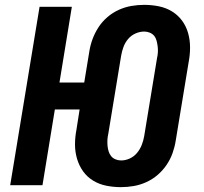

<svg xmlns="http://www.w3.org/2000/svg" viewBox="-20 -763 840 791"><path d="M478 8Q447 8 417.5 2Q388 -4 363.5 -19Q339 -34 322.5 -57Q306 -80 297.5 -108.5Q289 -137 289 -167.5Q289 -198 295 -229L308 -312H206L155 0H22L143 -735H276L225 -423H327L348 -551Q352 -577 361.5 -602.5Q371 -628 386 -651Q401 -674 422.5 -692.5Q444 -711 469.5 -722.5Q495 -734 521.5 -738.5Q548 -743 574 -743Q605 -743 634.5 -737Q664 -731 688.5 -716Q713 -701 730 -678Q747 -655 755 -626.5Q763 -598 763 -567.5Q763 -537 757 -506L704 -184Q700 -158 691 -132.5Q682 -107 666.5 -84Q651 -61 629.5 -42.5Q608 -24 582.5 -12.5Q557 -1 530.5 3.5Q504 8 478 8ZM479 -102Q497 -102 514.5 -110Q532 -118 544.5 -133Q557 -148 564 -166Q571 -184 574 -202L627 -524Q630 -537 630.5 -549Q631 -561 629.5 -572.5Q628 -584 625 -595.5Q622 -607 615 -615.5Q608 -624 597 -628.5Q586 -633 574 -633Q556 -633 538 -625Q520 -617 507.5 -602Q495 -587 488.5 -569Q482 -551 479 -533L426 -211Q423 -198 422.5 -186Q422 -174 423 -162.5Q424 -151 427.5 -139.5Q431 -128 438 -119.5Q445 -111 456 -106.5Q467 -102 479 -102Z"/></svg>

Font: Iosevka Aile Extrabold
Style: Italic
Weight: 800
Italic angle: -9°
Designer: Belleve Invis
Foundry: Belleve Invis
Version: Version 31.1.0; ttfautohint (v1.8.4)